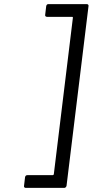

<svg xmlns="http://www.w3.org/2000/svg" viewBox="-20 -794 451 935"><path d="M293 121H105Q101 121 98.5 118Q96 115 97 111L102 69Q104 59 113 59H237Q240 59 242 55L335 -708Q335 -712 332 -712H209Q204 -712 201.5 -715Q199 -718 200 -722L205 -764Q207 -774 216 -774H403Q407 -774 409.5 -771Q412 -768 411 -764L304 111Q303 115 300 118Q297 121 293 121Z"/></svg>

Font: Barlow
Style: Italic
Weight: 400
Italic angle: -7°
Designer: Jeremy Tribby
Foundry: Tribby Type
Version: Version 1.408